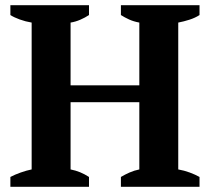

<svg xmlns="http://www.w3.org/2000/svg" viewBox="-20 -720 809 740"><path d="M323 0H20V-38Q37 -47 59.5 -55Q82 -63 102 -67V-633Q78 -637 56 -645Q34 -653 20 -662V-700H323V-662Q308 -652 289.5 -644Q271 -636 252 -633V-391H517V-633Q495 -637 477.5 -645Q460 -653 446 -662V-700H749V-662Q732 -651 710 -644Q688 -637 667 -633V-67Q690 -63 711.5 -55Q733 -47 749 -38V0H446V-38Q461 -47 479 -55Q497 -63 517 -67V-326H252V-67Q272 -63 289 -56Q306 -49 323 -38Z"/></svg>

Font: PTSerif
Style: Bold
Weight: 700
Designer: A.Korolkova, O.Umpeleva, V.Yefimov
Foundry: ParaType Ltd
Version: Version 1.000W OFL; ttfautohint (v1.2) -l 8 -r 50 -G 200 -x 